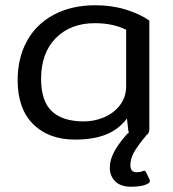

<svg xmlns="http://www.w3.org/2000/svg" viewBox="-20 -515 656 729"><path d="M549 173Q549 179 538 184Q519 194 477 194Q438 194 417.5 173.5Q397 153 397 122Q397 94 411.5 65Q426 36 458 -1Q464 -9 469 -11L467 -21L462 -65Q430 -23 382 -4Q334 15 265 15Q165 15 106 -43.5Q47 -102 47 -210Q47 -295 82.5 -359.5Q118 -424 185 -459.5Q252 -495 342 -495Q405 -495 458 -478.5Q511 -462 547 -437V-25Q547 -8 536 -2L533 2Q499 43 487 66.5Q475 90 475 112Q475 139 499 139Q513 139 521 135Q527 133 528 133Q532 133 535 140L548 167Q549 169 549 173ZM459 -402Q409 -427 340 -427Q248 -427 192 -370.5Q136 -314 136 -215Q136 -132 176.5 -93Q217 -54 299 -54Q339 -54 376 -70Q413 -86 436 -116.5Q459 -147 459 -187Z"/></svg>

Font: Mitr Light
Style: Regular
Weight: 300
Designer: Thanarat Vachiruckul
Foundry: Cadson Demak
Version: Version 1.002